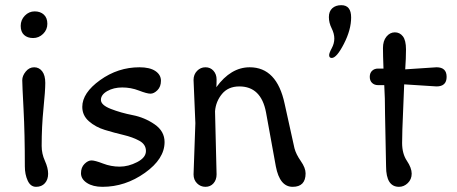

<svg xmlns="http://www.w3.org/2000/svg" viewBox="-20 -716 1766 742"><path d="M76 -73Q76 -199 71 -294Q66 -389 66 -406Q66 -423 79.5 -439.5Q93 -456 112 -456Q131 -456 143 -440.5Q155 -425 155 -395.5Q155 -366 148 -296.5Q141 -227 141 -152Q141 -122 153.5 -94.5Q166 -67 166 -44.5Q166 -22 153.5 -8Q141 6 119.5 6Q98 6 87 -18Q76 -42 76 -73ZM108 -569Q86 -569 73 -581Q60 -593 60 -616Q60 -639 76 -655.5Q92 -672 114 -672Q136 -672 149.5 -659.5Q163 -647 163 -624Q163 -601 146.5 -585Q130 -569 108 -569Z M298 -303Q298 -357 367 -406.5Q436 -456 519 -456Q559 -456 580.5 -441.5Q602 -427 602 -404Q602 -381 588.5 -367.5Q575 -354 561.5 -354Q548 -354 517 -366Q486 -378 452.5 -378Q419 -378 394.5 -364Q370 -350 370 -330Q370 -310 408.5 -295Q447 -280 493 -271Q539 -262 577.5 -235.5Q616 -209 616 -167Q616 -102 540 -48Q464 6 376 6Q339 6 316 -9Q293 -24 293 -46.5Q293 -69 306.5 -82.5Q320 -96 333.5 -96Q347 -96 378 -84Q409 -72 442.5 -72Q476 -72 510 -89.5Q544 -107 544 -132.5Q544 -158 518.5 -172Q493 -186 457 -194.5Q421 -203 385 -214Q349 -225 323.5 -247.5Q298 -270 298 -303Z M811 -286 817 -42Q817 -21 805 -7.5Q793 6 774 6Q755 6 741.5 -7.5Q728 -21 728 -42L735 -240Q735 -240 728 -407Q728 -428 741.5 -442Q755 -456 774 -456Q793 -456 805 -442.5Q817 -429 817 -409Q817 -389 816 -379Q872 -456 945 -456Q1050 -456 1080 -315L1118 -143Q1124 -120 1142.5 -93.5Q1161 -67 1161 -46Q1161 6 1111 6Q1061 6 1046 -73L1008 -282Q989 -382 905 -382Q862 -382 838 -353Q814 -324 811 -286Z M1262 -492Q1252 -492 1252 -503Q1252 -511 1262 -529.5Q1272 -548 1272 -567Q1272 -586 1261.5 -607Q1251 -628 1251 -650Q1251 -672 1264 -684Q1277 -696 1299 -696Q1337 -696 1337 -648.5Q1337 -601 1309 -546.5Q1281 -492 1262 -492Z M1667 -382Q1662 -382 1542 -390Q1542 -377 1538 -291Q1534 -205 1534 -163.5Q1534 -122 1552.5 -94.5Q1571 -67 1571 -45Q1571 -23 1556 -8.5Q1541 6 1522 6Q1472 6 1472 -73L1468 -276Q1468 -338 1465 -387H1441Q1427 -387 1418 -395.5Q1409 -404 1409 -419Q1409 -434 1418 -442.5Q1427 -451 1441 -451H1462Q1460 -503 1460 -530.5Q1460 -558 1473.5 -574.5Q1487 -591 1506 -591Q1525 -591 1537 -575.5Q1549 -560 1549 -525Q1549 -490 1546 -448L1667 -456Q1706 -456 1706 -419Q1706 -382 1667 -382Z"/></svg>

Font: Macondo
Style: Regular
Weight: 400
Version: Version 2.001